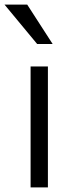

<svg xmlns="http://www.w3.org/2000/svg" viewBox="-47 -814 314 834"><path d="M0 0ZM85.9 0V-525.4H161.1V0ZM-27.3 -793.9H71.3L181.6 -623H114.3Z"/></svg>

Font: Batunionen A1
Style: Regular
Weight: 400
Designer: HanYang I&C Co.,Ltd.
Foundry: HanYang I&C Co.,Ltd.
Version: Version 2.50; ttfautohint (v1.6)